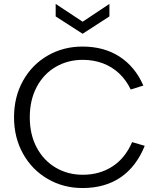

<svg xmlns="http://www.w3.org/2000/svg" viewBox="-20 -942 789 969"><path d="M50.8 -350Q50.8 -453.3 96.3 -534.6Q141.8 -616 220.8 -661.5Q299.7 -707 396.2 -707Q505.3 -707 583.8 -655.9Q662.3 -604.7 703.5 -510.2L639.7 -490.3Q617 -538.1 580.8 -571.9Q544.7 -605.7 498.2 -622.8Q451.8 -640 397.7 -640Q322.4 -640 261.4 -604.6Q200.3 -569.2 165.3 -503.2Q130.3 -437.3 130.3 -350Q130.3 -262.9 165.3 -197.3Q200.3 -131.6 261.4 -95.8Q322.4 -60 397.7 -60Q482.4 -60 546.9 -101.6Q611.5 -143.1 646.7 -224.7L710.5 -206.2Q668 -101 588.9 -47Q509.8 7 396.2 7Q300 7 220.9 -38.9Q141.8 -84.7 96.3 -166.2Q50.8 -247.7 50.8 -350ZM261 -859.1V-922.2L397 -832.4L532.2 -922.2V-859.1L397 -771.6Z"/></svg>

Font: AF Albert Sans Medium
Style: Regular
Weight: 500
Designer: Andreas Rasmussen
Foundry: a.Foundry
Version: Version 1.300;Glyphs 3.2 (3231)